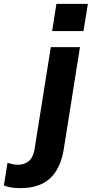

<svg xmlns="http://www.w3.org/2000/svg" viewBox="-160 -751 475 994"><path d="M-55 223Q-77 223 -99 220Q-121 217 -140 209L-121 92Q-108 96 -94.5 99Q-81 102 -66 102Q-34 102 -10.5 82.5Q13 63 20 15L103 -507H254L170 22Q154 121 99.5 172Q45 223 -55 223ZM110 -590 132 -731H295L272 -590Z"/></svg>

Font: Mulish ExtraLight ExtraBold
Style: Italic
Weight: 800
Italic angle: -9°
Version: Version 3.603